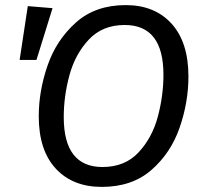

<svg xmlns="http://www.w3.org/2000/svg" viewBox="-20 -721 797 753"><path d="M719 -421Q719 -320 684.5 -220.5Q650 -121 574 -54.5Q498 12 379 12Q265 12 198.5 -60Q132 -132 132 -265Q132 -364 166.5 -464Q201 -564 277.5 -632.5Q354 -701 473 -701Q587 -701 653 -628Q719 -555 719 -421ZM230 -262Q230 -66 382 -66Q470 -66 523.5 -123.5Q577 -181 599 -263.5Q621 -346 621 -428Q621 -623 469 -623Q382 -623 328.5 -566Q275 -509 252.5 -426.5Q230 -344 230 -262ZM186 -689 123 -486H57L89 -697Z"/></svg>

Font: Fira Sans
Style: Italic
Weight: 400
Italic angle: -8°
Designer: bBox Type GmbH & Carrois Corporate GbR & Edenspiekermann AG
Foundry: bBox Type GmbH & Carrois Corporate GbR & Edenspiekermann AG
Version: Version 4.301